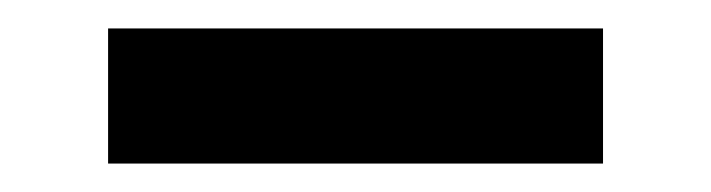

<svg xmlns="http://www.w3.org/2000/svg" viewBox="-20 -357 500 135"><path d="M56 -242V-337H404V-242Z"/></svg>

Font: Rethink Sans SemiBold
Style: Regular
Weight: 600
Designer: The Rethink Sans project authors (Hans Thiessen). DM Sans designed by Colophon Foundry.
Foundry: Rethink Communications LLC
Version: Version 1.001